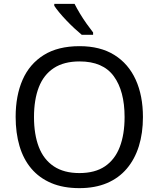

<svg xmlns="http://www.w3.org/2000/svg" viewBox="-20 -964 821 994"><path d="M720 -358Q720 -275 699 -207.5Q678 -140 636.5 -91Q595 -42 533.5 -16Q472 10 391 10Q307 10 245 -16.5Q183 -43 142 -91.5Q101 -140 81 -208Q61 -276 61 -359Q61 -469 97 -551Q133 -633 206.5 -679Q280 -725 392 -725Q499 -725 572 -679.5Q645 -634 682.5 -551.5Q720 -469 720 -358ZM156 -358Q156 -268 181 -203Q206 -138 258.5 -103Q311 -68 391 -68Q472 -68 523.5 -103Q575 -138 600 -203Q625 -268 625 -358Q625 -493 569 -569.5Q513 -646 392 -646Q311 -646 258.5 -611.5Q206 -577 181 -512.5Q156 -448 156 -358ZM366 -944Q377 -922 393.5 -894.5Q410 -867 428.5 -841Q447 -815 462 -796V-784H403Q386 -798 365 -817.5Q344 -837 323.5 -858.5Q303 -880 286.5 -900Q270 -920 261 -934V-944Z"/></svg>

Font: Noto Sans Georgian
Style: Regular
Weight: 400
Designer: Monotype Design Team, Akaki Razmadze
Foundry: Google LLC
Version: Version 2.002